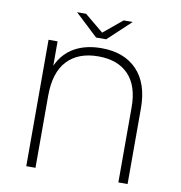

<svg xmlns="http://www.w3.org/2000/svg" viewBox="-93 -961 985 1047"><g transform="rotate(10 399.5 -437.5)"><path d="M612 -631C564.7 -680.3 499 -705 415 -705C357 -705 307.3 -693.3 266 -670C224.7 -646.7 193.3 -611.7 172 -565V-700H122V0H173V-399C173 -485 193.3 -549.7 234 -593C274.7 -636.3 332 -658 406 -658C478 -658 533.7 -637.5 573 -596.5C612.3 -555.5 632 -495.7 632 -417V0H683V-419C683 -511 659.3 -581.7 612 -631ZM557 -875H507L403 -789L299 -875H249L375 -757H431Z"/></g></svg>

Font: Montserrat Custom ExtraLight
Style: Regular
Weight: 300
Designer: Julieta Ulanovsky
Foundry: Julieta Ulanovsky
Version: Version 7.200